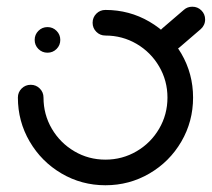

<svg xmlns="http://www.w3.org/2000/svg" viewBox="-20 -550 631 572"><path d="M83.3 -431.1Q83.3 -447 94.4 -458.1Q105.6 -469.3 121.5 -469.3Q137.4 -469.3 148.5 -458.1Q159.6 -447 159.6 -431.1Q159.6 -415.2 148.5 -404.1Q137.4 -393 121.5 -393Q105.6 -393 94.4 -404.1Q83.3 -415.2 83.3 -431.1ZM255.9 -482.2Q255.9 -498.1 267 -509.3Q278.1 -520.4 294.1 -520.4Q365.2 -520.4 425.2 -485.4Q485.2 -450.4 520.2 -390.4Q555.2 -330.4 555.2 -259.3Q555.2 -188.1 520.2 -128.1Q485.2 -68.1 425.2 -33.1Q365.2 1.9 294.1 1.9Q223 1.9 163.1 -33.3Q103.3 -68.5 68.3 -128.5Q33.3 -188.5 33.3 -259.3Q33.3 -275.2 44.4 -286.3Q55.6 -297.4 71.5 -297.4Q87.4 -297.4 98.5 -286.3Q109.6 -275.2 109.6 -259.3Q109.6 -208.9 134.4 -166.5Q159.3 -124.1 201.5 -99.3Q243.7 -74.4 294.1 -74.4Q344.4 -74.4 386.9 -99.3Q429.3 -124.1 454.1 -166.5Q478.9 -208.9 478.9 -259.3Q478.9 -309.6 454.1 -352Q429.3 -394.4 386.9 -419.3Q344.4 -444.1 294.1 -444.1Q278.1 -444.1 267 -455.2Q255.9 -466.3 255.9 -482.2ZM489.6 -399.3Q473.7 -399.3 462.6 -410.4Q451.5 -421.5 451.5 -437.4Q451.5 -445.9 454.8 -453.5Q458.1 -461.1 464.4 -466.3L527.8 -520.7Q538.1 -530 553 -530Q568.9 -530 580 -518.9Q591.1 -507.8 591.1 -491.9Q591.1 -483.3 587.6 -475.9Q584.1 -468.5 578.1 -463.3L514.4 -408.5Q503.3 -399.3 489.6 -399.3Z"/></svg>

Font: 26F Galaxy Sans
Style: Bold
Weight: 700
Designer: C₂₉H₂₅N₃O₅
Version: Version 1.100